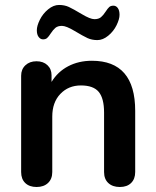

<svg xmlns="http://www.w3.org/2000/svg" viewBox="-20 -745 625 771"><path d="M349.1 -501Q522.9 -501 522.9 -299.8V-54.2Q522.9 -26.4 506.6 -10.3Q490.2 5.9 461.2 5.9Q432.1 5.9 415 -10Q397.9 -25.9 397.9 -54.2V-293Q397.9 -350.1 376.5 -376Q355 -401.9 304.9 -401.9Q254.9 -401.9 222.4 -367.9Q189.9 -334 189.9 -276.9V-54.2Q189.9 -26.4 172.9 -10.3Q155.8 5.9 127 5.9Q98.1 5.9 81.5 -10Q64.9 -25.9 64.9 -54.2V-440.9Q64.9 -466.8 82 -482.9Q99.1 -499 126.5 -499Q153.8 -499 170.4 -483.4Q187 -467.8 187 -442.9V-416Q211.9 -457 253.9 -479Q295.9 -501 349.1 -501ZM279.8 -620.6Q245.6 -641.1 228.8 -641.1Q211.9 -641.1 202.4 -633.1Q192.9 -625 184.1 -611.3Q175.3 -597.7 169.2 -592.3Q163.1 -586.9 152.8 -586.9Q142.6 -586.9 135.3 -596.4Q127.9 -606 127.9 -623.5Q127.9 -641.1 139.9 -665.5Q151.9 -689.9 173.3 -707.5Q194.8 -725.1 217 -725.1Q239.3 -725.1 256.6 -717Q273.9 -709 308.1 -688.5Q342.3 -668 359.1 -668Q376 -668 385.5 -676Q395 -684.1 403.8 -697.8Q412.6 -711.4 418.7 -716.8Q424.8 -722.2 435.5 -722.2Q446.3 -722.2 453.1 -712.6Q460 -703.1 460 -685.5Q460 -668 448 -643.6Q436 -619.1 414.6 -601.6Q393.1 -584 371.1 -584Q349.1 -584 331.5 -592Q314 -600.1 279.8 -620.6Z"/></svg>

Font: Nunito-Bold
Style: Bold
Weight: 700
Designer: Vernon Adams
Foundry: newtypography
Version: Version 3.000